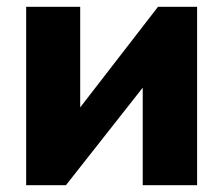

<svg xmlns="http://www.w3.org/2000/svg" viewBox="-20 -545 657 565"><path d="M216 -525H57V0H174L400 -287V0H560V-525H445L216 -229Z"/></svg>

Font: Raleway
Style: ExtraBold
Weight: 800
Designer: Matt McInerney, Pablo Impallari, Rodrigo Fuenzalida
Foundry: Matt McInerney, Pablo Impallari, Rodrigo Fuenzalida
Version: Version 3.000